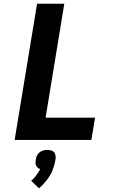

<svg xmlns="http://www.w3.org/2000/svg" viewBox="-20 -755 640 1036"><path d="M59 0 180 -735H327L226 -120H493L473 0ZM190 261 148 220Q153 216 157 212.5Q161 209 164.5 205Q168 201 171.5 196.5Q175 192 178 187.5Q181 183 185 177Q189 171 191 168L192 166L197 157Q193 156 190 154.5Q187 153 184.5 151Q182 149 180 146.5Q178 144 176 140.5Q174 137 173 134Q172 131 172 127.5Q172 124 172 119Q172 114 172 112L173 107Q174 102 175 97Q176 92 178 87.5Q180 83 183 78.5Q186 74 190 70Q194 66 198.5 63.5Q203 61 207.5 59Q212 57 218.5 55.5Q225 54 228 54H235Q239 54 243 54.5Q247 55 250 55.5Q253 56 257 57Q261 58 264 60Q267 62 270 64.5Q273 67 275 70Q277 73 277.5 76.5Q278 80 279 83.5Q280 87 280.5 92Q281 97 280 99L279 107Q278 115 276 122.5Q274 130 272 138Q270 146 267 153.5Q264 161 261.5 168.5Q259 176 254.5 183.5Q250 191 245.5 198Q241 205 236.5 211.5Q232 218 226 224.5Q220 231 213 239.5Q206 248 203 250L199 253Z"/></svg>

Font: Iosevka Aile Heavy
Style: Italic
Weight: 900
Italic angle: -9°
Designer: Belleve Invis
Foundry: Belleve Invis
Version: Version 31.1.0; ttfautohint (v1.8.4)